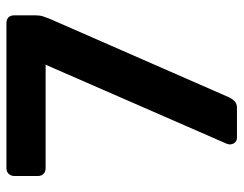

<svg xmlns="http://www.w3.org/2000/svg" viewBox="-98 -642 740 583"><g transform="rotate(-90 271.5 -350.0)"><path d="M145 0Q136 0 130.5 -6.5Q125 -13 125 -22Q125 -25 127 -31L367 -581H53Q42 -581 35.5 -587.5Q29 -594 29 -605V-675Q29 -686 35.5 -693Q42 -700 53 -700H492Q517 -700 517 -675V-613Q517 -599 514 -589.5Q511 -580 507 -570L268 -24Q265 -17 257.5 -8.5Q250 0 236 0Z"/></g></svg>

Font: Fz Rubik Med
Style: Regular
Weight: 500
Designer: Hubert and Fischer
Foundry: Hubert and Fischer
Version: Vit hóa bi FontZin.com